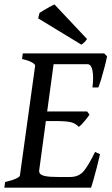

<svg xmlns="http://www.w3.org/2000/svg" viewBox="-21 -860 515 880"><path d="M469.7 -602.1Q466.8 -585.4 459.2 -556.2Q451.7 -526.9 443.4 -499.3Q435.1 -471.7 429.7 -459H402.8Q408.7 -510.7 402.6 -538.3Q396.5 -565.9 379.4 -565.9H202.1L221.7 -615.2H456.5ZM389.2 -334.5Q379.9 -320.8 365.5 -303.7Q351.1 -286.6 340.3 -278.3Q325.7 -294.4 304.2 -299.8Q282.7 -305.2 231.9 -305.2H162.6L178.2 -349.1H378.4ZM437.5 -153.3Q431.2 -125.5 422.9 -93.3Q414.6 -61 407.2 -35.4Q399.9 -9.8 396.5 0H-1L2.4 -25.9Q33.2 -32.7 51.5 -41Q69.8 -49.3 70.3 -55.7L140.1 -559.1Q140.6 -564.9 126 -573.7Q111.3 -582.5 80.1 -589.4L83.5 -615.2H297.4L293.9 -589.4Q262.7 -585.9 244.6 -581.3Q226.6 -576.7 225.1 -569.3L158.7 -80.1Q157.2 -70.8 162.8 -63.7Q168.5 -56.6 187.5 -52.7Q206.5 -48.8 246.1 -48.8H300.3Q341.3 -48.8 364.3 -77.6Q387.2 -106.4 414.6 -163.6ZM377.9 -681.2Q365.7 -663.6 352.1 -655.3L153.8 -775.9L160.2 -800.8Q166.5 -805.2 179.9 -813.2Q193.4 -821.3 207.3 -828.9Q221.2 -836.4 228.5 -839.8Z"/></svg>

Font: Gentium Book Plus
Style: Italic
Weight: 400
Italic angle: -8°
Designer: Victor Gaultney, Annie Olsen, Iska Routamaa, Becca Hirsbrunner
Foundry: SIL International
Version: Version 6.101